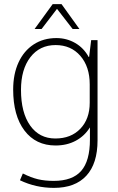

<svg xmlns="http://www.w3.org/2000/svg" viewBox="-20 -695 571 933"><path d="M454 -500V-13Q454 100 399.5 159Q345 218 242 218Q154 218 77 181L91 148Q131 168 164.5 176Q198 184 241 184Q332 184 374.5 135.5Q417 87 417 -17V-76Q391 -34 348 -11Q305 12 250 12Q154 12 99 -60.5Q44 -133 44 -260Q44 -335 70 -391.5Q96 -448 143.5 -479Q191 -510 254 -510Q304 -510 345.5 -486Q387 -462 411 -418H413L423 -500ZM416 -285Q416 -371 370.5 -423.5Q325 -476 250 -476Q173 -476 127.5 -417Q82 -358 82 -258Q82 -148 126.5 -85Q171 -22 249 -22Q325 -22 370.5 -69.5Q416 -117 416 -196ZM236 -675H279L366 -554H333L257 -652L182 -554H148Z"/></svg>

Font: Sarabun Thin
Style: Regular
Weight: 250
Designer: Suppakit Chalermlarp | Katatrad Co.,Ltd.
Foundry: Cadson Demak Co.,Ltd.
Version: Version 1.000; ttfautohint (v1.6)